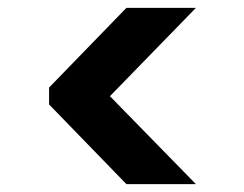

<svg xmlns="http://www.w3.org/2000/svg" viewBox="-20 -516 622 489"><path d="M479 -47H302L105 -250V-293L302 -496H479L260 -271Z"/></svg>

Font: DM Sans 9pt 36pt ExtraBold
Style: Regular
Weight: 800
Version: Version 4.004;gftools[0.9.30]